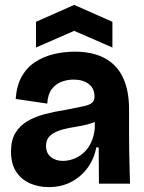

<svg xmlns="http://www.w3.org/2000/svg" viewBox="-20 -750 588 784"><path d="M179 14Q138 14 103 -1Q68 -16 46.5 -48Q25 -80 25 -131Q25 -178 43 -207.5Q61 -237 92.5 -255.5Q124 -274 165 -284.5Q206 -295 251 -302Q298 -311 322.5 -316.5Q347 -322 356.5 -331Q366 -340 366 -356Q366 -388 343 -406.5Q320 -425 280 -425Q255 -425 231 -416Q207 -407 191 -385.5Q175 -364 173 -327L44 -346Q48 -401 69 -438Q90 -475 124 -497Q158 -519 199.5 -529Q241 -539 285 -539Q359 -539 408.5 -512Q458 -485 482.5 -432.5Q507 -380 507 -303V-209Q507 -175 507.5 -139.5Q508 -104 509 -69.5Q510 -35 511 0H384Q384 -35 383.5 -71.5Q383 -108 383 -148H373Q365 -103 339 -66.5Q313 -30 272.5 -8Q232 14 179 14ZM237 -93Q257 -93 278.5 -100.5Q300 -108 319 -124Q338 -140 351 -166Q364 -192 367 -227V-269L392 -270Q381 -257 359.5 -249Q338 -241 313 -236.5Q288 -232 262.5 -227.5Q237 -223 215.5 -214.5Q194 -206 181 -192Q168 -178 168 -154Q168 -125 187.5 -109Q207 -93 237 -93ZM127 -556V-661L283 -730L439 -661V-556L283 -624Z"/></svg>

Font: Bricolage Grotesque 72pt
Style: Bold
Weight: 700
Designer: Mathieu Triay
Foundry: Atelier Triay
Version: Version 1.001;gftools[0.9.33.dev8+g029e19f]